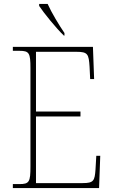

<svg xmlns="http://www.w3.org/2000/svg" viewBox="-20 -951 575 971"><path d="M303 -771H306V-784C280 -822 241 -886 221 -931H178V-921C201 -886 265 -807 303 -771ZM45 0H481L487 -163H467L463 -94C459 -37 454 -25 398 -25H162V-362H387V-387H162V-689H366C424 -689 429 -678 433 -613L436 -551H456L450 -714H45V-694H78C128 -694 134 -683 134 -606V-108C134 -31 128 -20 78 -20H45Z"/></svg>

Font: Noto Serif Thai SemiCondensed Thin
Style: Regular
Weight: 100
Width: 4
Designer: Monotype Design Team
Foundry: Monotype Imaging Inc.
Version: Version 2.002